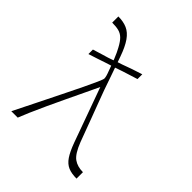

<svg xmlns="http://www.w3.org/2000/svg" viewBox="-207 -862 993 993"><g transform="rotate(45 289.5 -365.0)"><path d="M108 -491V-524Q142 -535 162 -540.5Q182 -546 194 -550Q206 -554 217 -558Q228 -562 244 -568Q260 -573 270 -576.5Q280 -580 292 -584.5Q304 -589 324 -596Q344 -603 379 -614V-579Q345 -568 326.5 -562.5Q308 -557 296.5 -553Q285 -549 274.5 -545.5Q264 -542 247 -536Q230 -531 219 -527.5Q208 -524 196 -520Q184 -516 163.5 -509Q143 -502 108 -491ZM520 8Q483 8 458.5 -2.5Q434 -13 416 -39.5Q398 -66 380 -115L272 -414Q258 -384 236.5 -339Q215 -294 191.5 -244.5Q168 -195 145.5 -146.5Q123 -98 106.5 -59.5Q90 -21 82 0H35Q67 -64 98.5 -127.5Q130 -191 158.5 -248.5Q187 -306 209 -351.5Q231 -397 243.5 -425.5Q256 -454 256 -460Q256 -474 244 -504Q234 -533 220 -568Q206 -603 194 -624Q178 -654 163 -668.5Q148 -683 128.5 -688Q109 -693 80 -693V-738Q117 -738 144.5 -726Q172 -714 193.5 -683.5Q215 -653 234 -599Q256 -537 270.5 -495Q285 -453 297 -418.5Q309 -384 323 -348.5Q337 -313 355 -263.5Q373 -214 401 -140Q425 -78 452 -58.5Q479 -39 520 -39Z"/></g></svg>

Font: Ojuju Light
Style: Regular
Weight: 300
Designer: Chisaokwu Joboson, Mirko Velimirovic
Foundry: Udi Foundry
Version: Version 1.000